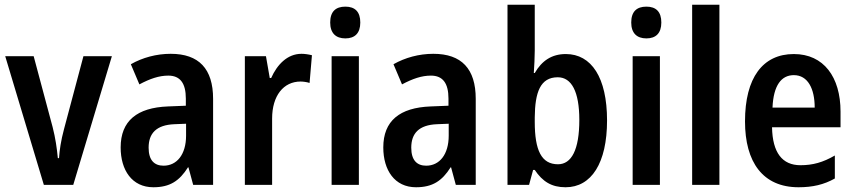

<svg xmlns="http://www.w3.org/2000/svg" viewBox="-20 -780 3603 810"><path d="M165 0H289L452 -543H332L250 -235C237 -187 231 -145 229 -113H224C220 -155 214 -197 202 -244L122 -543H2Z M700 -553C640 -553 581 -537 532 -509L568 -424C613 -448 651 -461 690 -461C740 -461 764 -429 764 -364V-334L689 -331C558 -326 489 -270 489 -158C489 -62 537 10 627 10C697 10 737 -17 773 -74H775L795 0H879V-363C879 -490 819 -553 700 -553ZM716 -256 765 -258V-208C765 -128 726 -81 670 -81C631 -81 607 -104 607 -157C607 -217 639 -253 716 -256Z M1252 -553C1192 -553 1149 -507 1124 -451H1118L1102 -543H1013V0H1128V-280C1128 -376 1176 -436 1248 -436C1258 -436 1275 -434 1286 -430L1296 -547C1280 -551 1264 -553 1252 -553Z M1437 -752C1396 -752 1373 -731 1373 -685C1373 -640 1397 -618 1437 -618C1477 -618 1500 -640 1500 -685C1500 -730 1478 -752 1437 -752ZM1494 -543H1379V0H1494Z M1808 -553C1748 -553 1689 -537 1640 -509L1676 -424C1721 -448 1759 -461 1798 -461C1848 -461 1872 -429 1872 -364V-334L1797 -331C1666 -326 1597 -270 1597 -158C1597 -62 1645 10 1735 10C1805 10 1845 -17 1881 -74H1883L1903 0H1987V-363C1987 -490 1927 -553 1808 -553ZM1824 -256 1873 -258V-208C1873 -128 1834 -81 1778 -81C1739 -81 1715 -104 1715 -157C1715 -217 1747 -253 1824 -256Z M2236 -566V-760H2121V0H2212L2229 -63H2236C2269 -14 2307 10 2366 10C2475 10 2541 -92 2541 -272C2541 -453 2475 -552 2367 -552C2308 -552 2266 -524 2236 -472H2232C2234 -502 2236 -539 2236 -566ZM2333 -454C2391 -454 2424 -394 2424 -274C2424 -148 2391 -87 2334 -87C2264 -87 2236 -146 2236 -266V-285C2237 -390 2259 -454 2333 -454Z M2707 -752C2666 -752 2643 -731 2643 -685C2643 -640 2667 -618 2707 -618C2747 -618 2770 -640 2770 -685C2770 -730 2748 -752 2707 -752ZM2764 -543H2649V0H2764Z M3015 0V-760H2900V0Z M3329 -552C3198 -552 3123 -452 3123 -268C3123 -96 3198 10 3349 10C3408 10 3456 -1 3502 -27V-124C3452 -95 3409 -83 3357 -83C3280 -83 3239 -136 3237 -243H3526V-309C3526 -455 3455 -552 3329 -552ZM3329 -463C3388 -463 3417 -406 3417 -326H3239C3243 -421 3277 -463 3329 -463Z"/></svg>

Font: Noto Sans Telugu Condensed SemiBold
Style: Regular
Weight: 600
Width: 3
Designer: Jelle Bosma - Monotype Design Team
Foundry: Monotype Imaging Inc.
Version: Version 2.005